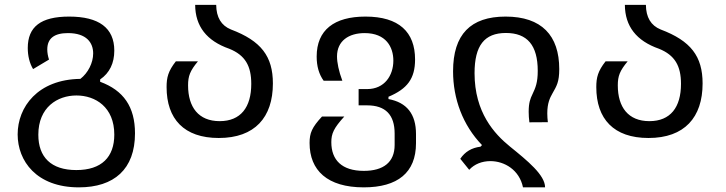

<svg xmlns="http://www.w3.org/2000/svg" viewBox="-20 -580 3050 807"><path d="M311.5 207.5C459.5 207.5 547.4 131.3 547.4 -19.5C547.4 -131.3 499 -200.2 400.9 -236.3V-246.1C440.9 -273.4 460.4 -314.9 460.4 -367.2C460.4 -462.9 395.5 -510.3 270.5 -510.3C151.4 -510.3 96.7 -467.3 96.7 -378.4C96.7 -345.7 104 -314.5 119.1 -289.6L186 -329.6C181.2 -344.2 178.7 -358.9 178.7 -372.1C178.7 -418.9 208.5 -440.9 265.6 -440.9C343.3 -440.9 371.6 -400.9 371.6 -355.5C371.6 -315.9 350.1 -273.4 317.9 -248.5C138.2 -246.1 54.2 -129.9 54.2 -15.1C54.2 96.2 132.8 207.5 311.5 207.5ZM300.8 134.8C194.3 134.8 141.1 80.1 141.1 -13.7C141.1 -129.4 221.7 -178.7 301.3 -178.7C380.9 -178.7 460.4 -129.9 460.4 -14.2C460.4 80.1 407.2 134.8 300.8 134.8Z M899.4 0C1051.3 0 1127 -86.9 1127 -229C1127 -343.3 1077.6 -408.2 950.7 -456.1C909.7 -472.7 889.2 -507.3 888.7 -559.6H800.3C800.8 -469.7 848.6 -408.2 943.8 -375C1010.3 -348.1 1036.1 -303.2 1036.1 -227.5C1036.1 -128.9 991.7 -70.8 903.3 -70.8C814.5 -70.8 770.5 -129.4 770.5 -221.2C770.5 -260.7 778.8 -282.2 812 -322.3H719.2C687 -281.2 680.2 -254.9 680.2 -213.9C680.2 -80.1 753.4 0 899.4 0Z M1508.8 207.5C1651.4 207.5 1728.5 145.5 1728.5 22V-16.6C1728.5 -100.6 1689.9 -149.4 1612.8 -163.6V-173.3C1691.9 -206.5 1724.6 -249.5 1724.6 -330.1C1724.6 -445.3 1657.2 -510.3 1516.1 -510.3C1384.8 -510.3 1311 -454.1 1311 -342.3C1311 -301.3 1320.8 -267.6 1340.3 -240.7H1418.9C1403.8 -280.8 1396.5 -317.4 1396.5 -342.8C1396.5 -408.2 1445.8 -440.9 1512.7 -440.9C1602.5 -440.9 1633.3 -382.3 1633.3 -325.2C1633.3 -263.2 1596.7 -205.6 1522.9 -205.6H1487.3V-137.2H1522.9C1600.1 -137.2 1638.7 -97.7 1638.7 -18.6V29.3C1638.7 102.1 1591.3 138.2 1509.3 138.2C1416.5 138.2 1372.6 92.3 1372.6 17.6C1372.6 -18.6 1382.8 -41.5 1427.2 -90.3H1333.5C1291 -44.4 1281.2 -21 1281.2 21C1281.2 136.2 1356 207.5 1508.8 207.5Z M2178.2 207.5H2271C2271 155.8 2197.8 96.2 2123 35.6C2058.1 -17.1 1974.6 -107.4 1974.6 -272.5C1974.6 -388.7 2016.1 -441.4 2106.4 -441.4C2196.3 -441.4 2240.2 -389.6 2240.2 -282.2C2240.2 -232.9 2231 -211.4 2217.8 -183.6C2209 -165.5 2202.1 -148.4 2202.1 -109.9C2202.1 -95.7 2203.1 -81.5 2205.1 -65.9L2282.7 -66.4C2281.2 -79.1 2280.3 -90.8 2280.3 -103.5C2280.3 -146.5 2291.5 -168.9 2301.8 -187C2319.8 -218.8 2330.6 -235.4 2330.6 -289.6C2330.6 -430.7 2256.8 -510.3 2105 -510.3C1958 -510.3 1884.3 -435.5 1884.3 -280.3C1884.3 -165 1924.8 -54.2 2005.9 29.8L1999.5 36.6C1962.9 41 1934.6 57.6 1914.6 87.4L1952.1 133.8C1974.1 109.4 2006.8 97.2 2041 97.2C2100.6 97.2 2163.1 134.3 2178.2 207.5Z M2705.6 0C2857.4 0 2933.1 -86.9 2933.1 -229C2933.1 -343.3 2883.8 -408.2 2756.8 -456.1C2715.8 -472.7 2695.3 -507.3 2694.8 -559.6H2606.4C2606.9 -469.7 2654.8 -408.2 2750 -375C2816.4 -348.1 2842.3 -303.2 2842.3 -227.5C2842.3 -128.9 2797.9 -70.8 2709.5 -70.8C2620.6 -70.8 2576.7 -129.4 2576.7 -221.2C2576.7 -260.7 2585 -282.2 2618.2 -322.3H2525.4C2493.2 -281.2 2486.3 -254.9 2486.3 -213.9C2486.3 -80.1 2559.6 0 2705.6 0Z"/></svg>

Font: Hack
Style: Regular
Weight: 400
Monospace: yes
Designer: Christopher Simpkins
Foundry: Christopher Simpkins
Version: Version 2.010